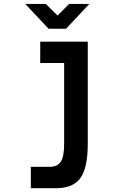

<svg xmlns="http://www.w3.org/2000/svg" viewBox="-20 -710 590 988"><path d="M431.6 30.3Q431.6 153.3 394 205.8Q356.4 258.3 269.5 258.3H138.7V148.4H235.8Q276.4 148.4 293.2 121.6Q310.1 94.7 310.1 30.3V-385.7H187V-495.6H431.6ZM230 -562 109.9 -689.9H215.8L275.9 -629.9L335.9 -689.9H439.9L319.8 -562ZM0 -496.1Z"/></svg>

Font: Code New Roman
Style: Bold
Weight: 700
Monospace: yes
Designer: Sam Radian
Foundry: Code New Roman
Version: Version 1.508 October 19, 2014